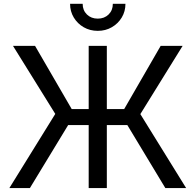

<svg xmlns="http://www.w3.org/2000/svg" viewBox="-20 -962 1000 982"><path d="M526.4 -727.5V-404.3H615.2L801.8 -727.5H914.1L697.8 -378.4L932.1 0H825.7L631.3 -322.3H526.4V0H433.6V-322.3H328.6L132.8 0H27.8L262.7 -379.4L46.4 -727.5H159.2L346.7 -404.3H433.6V-727.5ZM480 -804.2Q440.4 -804.2 408.4 -822.5Q376.5 -840.8 357.4 -872.3Q338.4 -903.8 338.4 -942.4H402.8Q402.8 -909.2 424.6 -887.9Q446.3 -866.7 480 -866.7Q513.7 -866.7 535.4 -887.9Q557.1 -909.2 557.1 -942.4H621.6Q621.6 -903.8 602.8 -872.6Q584 -841.3 552 -822.8Q520 -804.2 480 -804.2Z"/></svg>

Font: Inter
Style: Regular
Weight: 400
Designer: Rasmus Andersson
Foundry: rsms
Version: Version 4.001;git-9221beed3